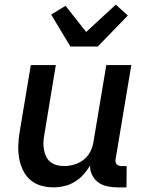

<svg xmlns="http://www.w3.org/2000/svg" viewBox="-20 -801 640 829"><path d="M211 8Q182 8 155.5 0Q129 -8 109.5 -25.5Q90 -43 78.5 -67.5Q67 -92 62.5 -119Q58 -146 59 -174.5Q60 -203 65 -232L113 -520H221L171 -217Q168 -201 167.5 -185Q167 -169 170 -153.5Q173 -138 179.5 -124.5Q186 -111 198 -101.5Q210 -92 225 -88Q240 -84 257 -84Q278 -84 300.5 -90.5Q323 -97 341.5 -111.5Q360 -126 370.5 -147.5Q381 -169 384 -191L439 -520H547L479 -113Q478 -107 479 -101.5Q480 -96 483.5 -92Q487 -88 492.5 -86Q498 -84 504 -84H527L526 8H488Q465 8 443.5 3.5Q422 -1 405 -13Q388 -25 378 -45Q368 -65 369 -87Q357 -66 340.5 -47.5Q324 -29 302.5 -16Q281 -3 257.5 2.5Q234 8 211 8ZM284 -600 201 -738 263 -776 352 -663 480 -781 532 -734 402 -600Z"/></svg>

Font: Iosevka Semibold Extended
Style: Italic
Weight: 600
Width: 7
Italic angle: -9°
Monospace: yes
Designer: Belleve Invis
Foundry: Belleve Invis
Version: Version 32.5.0; ttfautohint (v1.8.4)